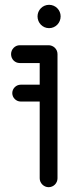

<svg xmlns="http://www.w3.org/2000/svg" viewBox="-20 -774 336 798"><path d="M232 -706C232 -732 211 -754 184 -754C157 -754 136 -732 136 -706C136 -679 157 -657 184 -657C211 -657 232 -679 232 -706ZM219 -549C219 -571 201 -586 182 -586H62C42 -586 26 -569 26 -549C26 -528 42 -512 62 -512H145V-422H66C47 -422 31 -406 31 -387C31 -368 47 -352 66 -352H145V-33C145 -13 162 4 182 4C203 4 219 -13 219 -33Z"/></svg>

Font: LS
Style: RegularAlt
Weight: 500
Designer: BSozoo
Foundry: BSozoo
Version: Version 001.000